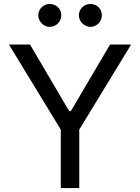

<svg xmlns="http://www.w3.org/2000/svg" viewBox="-20 -953 710 973"><path d="M25.2 -727.3 288 -296.2V0H381.7V-296.2L644.5 -727.3H537.6L339.1 -389.9H330.6L132.1 -727.3ZM174 -875C174 -844.5 201.3 -816.8 232.2 -816.8C265.6 -816.8 290.5 -844.5 290.5 -875C290.5 -908.4 265.6 -932.9 232.2 -932.9C201.3 -932.9 174 -908.4 174 -875ZM379.6 -875C379.6 -844.5 407 -816.8 437.9 -816.8C471.2 -816.8 496.1 -844.5 496.1 -875C496.1 -908.4 471.2 -932.9 437.9 -932.9C407 -932.9 379.6 -908.4 379.6 -875Z"/></svg>

Font: Margiela Sans Text
Style: Regular
Weight: 400
Designer: Stefan Endress, Andreas Faust
Version: Version 1.100;FEAKit 1.0